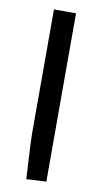

<svg xmlns="http://www.w3.org/2000/svg" viewBox="-77 -670 370 711"><g transform="rotate(10 108.0 -314.5)"><path d="M149.9 -632.8V0L75.2 3.9Q75.2 -1.5 71 -71.3Q66.9 -141.1 66.9 -166V-632.8Z"/></g></svg>

Font: Resagokr
Style: Regular
Weight: 500
Designer: gluk
Foundry: gluk
Version: Version 0.95